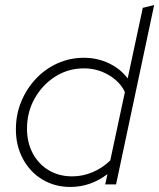

<svg xmlns="http://www.w3.org/2000/svg" viewBox="-20 -731 631 761"><path d="M259 10Q197 10 148 -19.5Q99 -49 71 -101Q43 -153 43 -218Q43 -277 64 -328Q85 -379 122 -418.5Q159 -458 208 -480Q257 -502 312 -502Q366 -502 412 -480Q458 -458 486 -420L546 -700L591 -711L440 0H397L406 -41Q339 10 259 10ZM266 -32Q308 -32 347 -48.5Q386 -65 417 -95L475 -366Q456 -407 411 -433.5Q366 -460 313 -460Q250 -460 199 -427.5Q148 -395 117.5 -341Q87 -287 87 -221Q87 -166 110 -123Q133 -80 173.5 -56Q214 -32 266 -32Z"/></svg>

Font: Red Hat Display
Style: Italic
Weight: 300
Italic angle: -12°
Designer: Pentagram, MCKL
Foundry: Pentagram, MCKL
Version: Version 1.023